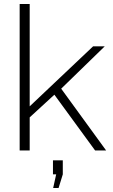

<svg xmlns="http://www.w3.org/2000/svg" viewBox="-20 -750 562 957"><path d="M245 187 260 119H244V49H293V119L272 187ZM454 0 251 -278 128 -165V0H78V-730H128V-220L444 -519H502L285 -308L509 0Z"/></svg>

Font: Oxford Sans
Style: Regular
Weight: 300
Designer: Matt McInerney, Pablo Impallari, Rodrigo Fuenzalida
Foundry: Matt McInerney, Pablo Impallari, Rodrigo Fuenzalida
Version: Version 3.000g; ttfautohint (v1.5) -l 8 -r 28 -G 28 -x 14 -D